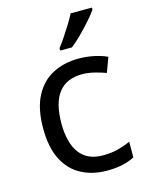

<svg xmlns="http://www.w3.org/2000/svg" viewBox="-117 -839 713 923"><g transform="rotate(-15 240.0 -378.0)"><path d="M300 10Q229 10 173.5 -19Q118 -48 86.5 -109Q55 -170 55 -265Q55 -364 88 -426Q121 -488 177.5 -517Q234 -546 306 -546Q347 -546 385 -537.5Q423 -529 447 -517L420 -444Q396 -453 364 -461Q332 -469 304 -469Q146 -469 146 -266Q146 -169 184.5 -117.5Q223 -66 299 -66Q343 -66 376.5 -75Q410 -84 438 -97V-19Q411 -5 378.5 2.5Q346 10 300 10ZM432 -756Q420 -738 395 -709.5Q370 -681 341.5 -652.5Q313 -624 289 -606H231V-618Q246 -637 263.5 -663Q281 -689 298 -716.5Q315 -744 326 -766H432Z"/></g></svg>

Font: Noto Sans Lepcha
Style: Regular
Weight: 400
Designer: Monotype Design Team
Foundry: Monotype Imaging Inc.
Version: Version 2.006; ttfautohint (v1.8.4.7-5d5b)